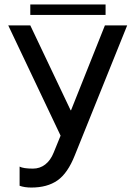

<svg xmlns="http://www.w3.org/2000/svg" viewBox="-20 -634 607 862"><path d="M121 208Q90 208 68 200V114Q85 123 128 123Q159 123 183 104.5Q207 86 221 51L252 -25L17 -520H116L297 -139H299L451 -520H551L316 63Q284 144 238 176Q192 208 121 208ZM454 -567H116V-614H454Z"/></svg>

Font: Non Bureau
Style: Regular
Weight: 400
Designer: Jona Saucedo
Foundry: Non Foundry
Version: Version 1.000; ttfautohint (v1.8.4)